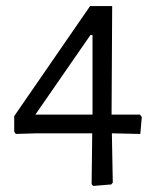

<svg xmlns="http://www.w3.org/2000/svg" viewBox="-20 -518 521 635"><path d="M352 -77H350L353 86L348 92L288 97L283 91L285 -77H98L32 -75L27 -83V-134L278 -498H351L349 -139H443L449 -131L444 -75ZM286 -139V-402H279L97 -139Z"/></svg>

Font: Alegreya Sans
Style: Regular
Weight: 400
Designer: Juan Pablo del Peral
Foundry: Huerta Tipografica
Version: Version 2.008; ttfautohint (v1.6)